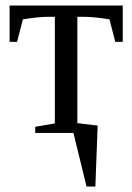

<svg xmlns="http://www.w3.org/2000/svg" viewBox="-20 -479 477 692"><path d="M422.4 -328.1H395.5L374.5 -409.2Q320.3 -418.5 277.3 -418.5H258.8V-35.2L332 -26.4L323.7 193.4H292L244.6 0H106.9V-22L177.7 -34.2V-418.5H159.7Q116.7 -418.5 62.5 -409.2L41.5 -328.1H14.6V-459H422.4Z"/></svg>

Font: Liberation Serif
Style: Regular
Weight: 400
Designer: Steve Matteson
Foundry: Ascender Corporation
Version: Version 2.1.5